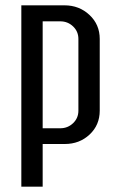

<svg xmlns="http://www.w3.org/2000/svg" viewBox="-20 -540 429 720"><path d="M60 -520H222Q277 -520 315.5 -484Q354 -448 354 -394V-125Q354 -71 316 -35.5Q278 0 223 0H140V160H60ZM206 -59Q234 -59 254 -78Q274 -97 274 -125V-394Q274 -422 254 -441Q234 -460 206 -460H140V-59Z"/></svg>

Font: Homenaje
Style: Regular
Weight: 400
Designer: Constanza Artigas Preller, Agustina Mingote
Foundry: Constanza Artigas Preller, Agustina Mingote
Version: Version 1.100